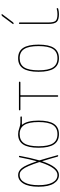

<svg xmlns="http://www.w3.org/2000/svg" viewBox="850 -1640 800 2540"><g transform="rotate(-90 1250.0 -370.0)"><path d="M205.1 -509.8Q140.6 -509.8 105.5 -443.8Q70.3 -377.9 70.3 -259.8Q70.3 -141.6 105.5 -75.7Q140.6 -9.8 205.1 -9.8Q301.8 -9.8 375 -242.2Q376 -248 375 -252.9Q346.7 -338.9 323.2 -392.6Q299.8 -446.3 279.3 -470.7Q258.8 -495.1 243.2 -502.4Q227.5 -509.8 205.1 -509.8ZM205.1 9.8Q135.7 9.8 92.8 -58.1Q49.8 -126 49.8 -259.8Q49.8 -391.6 92.3 -460.9Q134.8 -530.3 205.1 -530.3Q256.8 -530.3 295.9 -481.9Q335 -433.6 384.8 -286.1Q384.8 -285.2 386.2 -285.2Q387.7 -285.2 387.7 -286.1Q412.1 -371.1 438.5 -508.8Q440.4 -519.5 450.2 -519.5Q460 -519.5 458 -509.8Q431.6 -365.2 399.4 -252.9Q397.5 -248 399.4 -243.2Q424.8 -163.1 466.8 -8.8Q468.8 0 460 0Q450.2 0 447.3 -9.8Q428.7 -80.1 388.7 -209Q387.7 -210.9 385.7 -210.9Q312.5 9.8 205.1 9.8Z M866.7 -449.7Q828.1 -509.8 745.1 -509.8Q662.1 -509.8 623.5 -449.7Q585 -389.6 585 -259.8Q585 -129.9 623.5 -69.8Q662.1 -9.8 745.1 -9.8Q828.1 -9.8 866.7 -69.8Q905.3 -129.9 905.3 -259.8Q905.3 -389.6 866.7 -449.7ZM745.1 -530.3Q784.2 -530.3 823.2 -515.1Q862.3 -500 900.4 -500H969.7Q979.5 -500 980 -490.2Q980.5 -480.5 969.7 -480.5H870.1Q869.1 -480.5 869.1 -479Q869.1 -477.5 869.6 -477.5Q870.1 -477.5 870.1 -476.6Q924.8 -411.1 924.8 -259.8Q924.8 -122.1 880.9 -56.2Q836.9 9.8 745.1 9.8Q653.3 9.8 609.4 -56.2Q565.4 -122.1 565.4 -260.3Q565.4 -398.4 609.4 -464.4Q653.3 -530.3 745.1 -530.3Z M1070.3 -500Q1060.5 -500 1060.1 -509.8Q1059.6 -519.5 1070.3 -519.5H1429.7Q1439.5 -519.5 1439.9 -509.8Q1440.4 -500 1429.7 -500H1264.6Q1259.8 -500 1259.8 -495.1V-9.8Q1259.8 0 1250 0Q1240.2 0 1240.2 -9.8V-495.1Q1240.2 -500 1235.4 -500Z M1871.6 -449.7Q1833 -509.8 1750 -509.8Q1667 -509.8 1628.4 -449.7Q1589.8 -389.6 1589.8 -259.8Q1589.8 -129.9 1628.4 -69.8Q1667 -9.8 1750 -9.8Q1833 -9.8 1871.6 -69.8Q1910.2 -129.9 1910.2 -259.8Q1910.2 -389.6 1871.6 -449.7ZM1885.7 -56.2Q1841.8 9.8 1750 9.8Q1658.2 9.8 1614.3 -56.2Q1570.3 -122.1 1570.3 -260.3Q1570.3 -398.4 1614.3 -464.4Q1658.2 -530.3 1750 -530.3Q1841.8 -530.3 1885.7 -464.4Q1929.7 -398.4 1929.7 -260.3Q1929.7 -122.1 1885.7 -56.2Z M2222.7 -129.9Q2222.7 -57.6 2244.6 -33.7Q2266.6 -9.8 2333 -9.8Q2368.2 -9.8 2403.3 -19.5Q2407.2 -20.5 2410.2 -18.6Q2413.1 -16.6 2413.1 -12.7Q2413.1 -2.9 2404.3 0Q2368.2 9.8 2333 9.8Q2257.8 9.8 2230.5 -20Q2203.1 -49.8 2203.1 -129.9V-509.8Q2203.1 -519.5 2212.9 -519.5Q2222.7 -519.5 2222.7 -509.8ZM2207 -589.8Q2203.1 -589.8 2201.7 -593.3Q2200.2 -596.7 2202.1 -599.6L2306.6 -740.2Q2315.4 -750 2327.1 -750Q2331.1 -750 2332.5 -746.6Q2334 -743.2 2332 -740.2L2226.6 -599.6Q2218.8 -589.8 2207 -589.8Z"/></g></svg>

Font: Rounded Mgen+ 1m thin
Style: Regular
Weight: 100
Designer: [Source Han Sans]
Ryoko NISHIZUKA  (kana & ideographs); Paul D. Hunt (Latin, Greek & Cyrillic); Wenlong ZHANG  (bopomofo
Version: Version 1.059.20150602